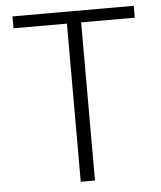

<svg xmlns="http://www.w3.org/2000/svg" viewBox="-52 -775 689 820"><g transform="rotate(-5 292.0 -364.5)"><path d="M261 0H322V-678H552V-729H32V-678H261Z"/></g></svg>

Font: Noto Sans CJK Light
Style: Regular
Weight: 300
Designer: Ryoko NISHIZUKA (kana & ideographs); Paul D. Hunt (Latin, Greek & Cyrillic); Wenlong ZHANG (bopomofo); Sandoll Communica
Foundry: Adobe Systems Incorporated
Version: Version 1.000;PS 1;hotconv 1.0.78;makeotf.lib2.5.61930